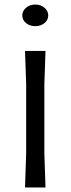

<svg xmlns="http://www.w3.org/2000/svg" viewBox="-20 -824 310 844"><path d="M78 -756Q78 -776 94.5 -790Q111 -804 135 -804Q159 -804 175.5 -790Q192 -776 192 -756Q192 -736 175.5 -722.5Q159 -709 135 -709Q111 -709 94.5 -722.5Q78 -736 78 -756ZM95 -150V-455L90 -600H180L175 -455V-150L180 0H90Z"/></svg>

Font: Farro Light
Style: Regular
Weight: 300
Designer: Aceler Chua
Foundry: Grayscale Limited
Version: Version 1.101